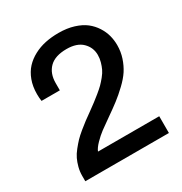

<svg xmlns="http://www.w3.org/2000/svg" viewBox="-164 -821 898 945"><g transform="rotate(-30 285.5 -349.0)"><path d="M49.8 0V-30.8Q49.8 -55.2 55.9 -78.4Q62 -101.6 70.8 -120.1Q79.6 -138.7 95.9 -158.9Q112.3 -179.2 125.7 -193.4Q139.2 -207.5 162.4 -226.6Q185.5 -245.6 200.4 -256.6Q215.3 -267.6 241.2 -286.1Q266.1 -304.2 279.8 -314.5Q293.5 -324.7 314.7 -342Q335.9 -359.4 347.9 -371.3Q359.9 -383.3 374.3 -400.9Q388.7 -418.5 396 -434.1Q403.3 -449.7 408.7 -468.8Q414.1 -487.8 414.1 -507.8Q414.1 -550.3 383.8 -580.1Q353.5 -609.9 294.9 -609.9Q229 -609.9 197 -577.9Q165 -545.9 165 -491.2V-450.2H61Q58.1 -467.8 58.1 -490.2Q58.1 -533.2 71 -568.1Q84 -603 106.2 -627Q128.4 -650.9 159.2 -667.2Q189.9 -683.6 225.1 -690.9Q260.3 -698.2 299.8 -698.2Q347.7 -698.2 386 -686.3Q424.3 -674.3 449 -655Q473.6 -635.7 490.2 -609.9Q506.8 -584 513.9 -557.1Q521 -530.3 521 -502Q521 -464.8 509.8 -430.9Q498.5 -397 481 -370.1Q463.4 -343.3 433.3 -314.7Q403.3 -286.1 375 -264.4Q346.7 -242.7 305.2 -213.9Q270.5 -189.9 249 -173.8Q227.5 -157.7 205.6 -135.3Q183.6 -112.8 176.8 -95.2H524.9V0Z"/></g></svg>

Font: Archivo Medium
Style: Regular
Weight: 500
Designer: Hector Gatti
Foundry: Omnibus-Type
Version: Version 2.001